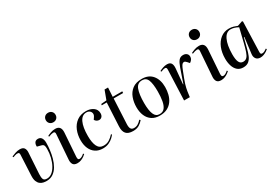

<svg xmlns="http://www.w3.org/2000/svg" viewBox="23 -1646 3593 2545"><g transform="rotate(-30 1819.0 -373.5)"><path d="M413 -529Q451 -529 468 -501Q485 -473 485 -428Q485 -379 478 -320Q471 -261 455 -202.5Q439 -144 411 -95Q383 -46 340 -16Q297 14 237 14Q213 14 187.5 8.5Q162 3 140 -14Q118 -31 105 -64Q92 -97 95 -153L110 -462Q112 -493 90.5 -496Q69 -499 42 -490L13 -479L6 -494Q28 -504 64.5 -516.5Q101 -529 135 -529Q182 -529 200 -504Q218 -479 216 -439L196 -114Q193 -66 203.5 -38.5Q214 -11 258 -11Q300 -11 335.5 -39Q371 -67 397.5 -115.5Q424 -164 439 -225.5Q454 -287 454 -354Q454 -386 448.5 -401Q443 -416 432.5 -422Q422 -428 405 -432L351 -446Q348 -480 363 -504.5Q378 -529 413 -529Z M629 -688Q629 -720 649.5 -740.5Q670 -761 703 -761Q736 -761 756.5 -740.5Q777 -720 777 -689Q777 -657 756.5 -636.5Q736 -616 704 -616Q670 -616 649.5 -636.5Q629 -657 629 -688ZM657 -458Q659 -480 653 -489Q647 -498 631 -498Q619 -498 599 -493Q579 -488 558 -479L553 -493Q573 -504 607.5 -516.5Q642 -529 678 -529Q767 -529 761 -427L736 -67Q735 -44 740.5 -33Q746 -22 763 -22Q779 -22 798 -32.5Q817 -43 835 -60L845 -47Q834 -36 814.5 -22Q795 -8 768 3Q741 14 711 14Q660 14 643 -15Q626 -44 630 -87Z M1148 -529Q1213 -529 1258.5 -497Q1304 -465 1304 -408Q1304 -375 1287 -356.5Q1270 -338 1244 -338Q1225 -338 1207.5 -349Q1190 -360 1182 -377L1201 -405Q1220 -432 1216 -456.5Q1212 -481 1192.5 -496Q1173 -511 1145 -511Q1077 -511 1042 -437.5Q1007 -364 1007 -229Q1007 -127 1035 -70.5Q1063 -14 1128 -14Q1176 -14 1213 -36.5Q1250 -59 1284 -97L1294 -87Q1282 -70 1257 -46.5Q1232 -23 1193 -4.5Q1154 14 1100 14Q1035 14 989 -16.5Q943 -47 919 -101Q895 -155 895 -227Q895 -309 923.5 -378Q952 -447 1008.5 -488Q1065 -529 1148 -529Z M1373 -509 1456 -516 1507 -653H1560L1552 -515H1698L1697 -490H1552L1533 -107Q1531 -59 1545 -37Q1559 -15 1592 -15Q1626 -15 1652.5 -31Q1679 -47 1705 -76L1719 -64Q1693 -31 1655.5 -8.5Q1618 14 1563 14Q1488 14 1456 -23Q1424 -60 1428 -135L1446 -490H1370Z M1971 14Q1900 14 1852 -18Q1804 -50 1779.5 -106.5Q1755 -163 1755 -237Q1755 -314 1779.5 -380.5Q1804 -447 1858 -488Q1912 -529 2002 -529Q2107 -529 2163 -461Q2219 -393 2219 -280Q2219 -223 2205.5 -170Q2192 -117 2162.5 -75.5Q2133 -34 2085.5 -10Q2038 14 1971 14ZM1978 -5Q2029 -5 2056 -40Q2083 -75 2094 -137Q2105 -199 2105 -280Q2105 -394 2082.5 -452.5Q2060 -511 1997 -511Q1924 -511 1897.5 -439Q1871 -367 1871 -236Q1871 -121 1896 -63Q1921 -5 1978 -5Z M2365 -459Q2366 -479 2360.5 -488.5Q2355 -498 2340 -498Q2330 -498 2315.5 -494.5Q2301 -491 2278 -481L2271 -495Q2292 -506 2324.5 -517.5Q2357 -529 2388 -529Q2434 -529 2451 -501.5Q2468 -474 2463 -422L2442 -192H2447L2520 -404Q2543 -469 2567.5 -499Q2592 -529 2635 -529Q2669 -529 2689 -511Q2709 -493 2709 -463Q2709 -439 2696 -421Q2683 -403 2663 -390L2637 -420Q2617 -443 2601 -443Q2591 -443 2581 -437.5Q2571 -432 2559.5 -412.5Q2548 -393 2532 -352Q2509 -293 2493.5 -252Q2478 -211 2469 -182Q2460 -153 2455 -129.5Q2450 -106 2446 -82L2435 0H2347Z M2829 -688Q2829 -720 2849.5 -740.5Q2870 -761 2903 -761Q2936 -761 2956.5 -740.5Q2977 -720 2977 -689Q2977 -657 2956.5 -636.5Q2936 -616 2904 -616Q2870 -616 2849.5 -636.5Q2829 -657 2829 -688ZM2857 -458Q2859 -480 2853 -489Q2847 -498 2831 -498Q2819 -498 2799 -493Q2779 -488 2758 -479L2753 -493Q2773 -504 2807.5 -516.5Q2842 -529 2878 -529Q2967 -529 2961 -427L2936 -67Q2935 -44 2940.5 -33Q2946 -22 2963 -22Q2979 -22 2998 -32.5Q3017 -43 3035 -60L3045 -47Q3034 -36 3014.5 -22Q2995 -8 2968 3Q2941 14 2911 14Q2860 14 2843 -15Q2826 -44 2830 -87Z M3532 -64Q3531 -41 3536 -31.5Q3541 -22 3558 -22Q3577 -22 3595.5 -32.5Q3614 -43 3629 -54L3638 -41Q3628 -31 3607.5 -18Q3587 -5 3562 4.5Q3537 14 3512 14Q3466 14 3444.5 -15.5Q3423 -45 3430 -91L3460 -330L3453 -331L3414 -180Q3401 -127 3383 -83Q3365 -39 3333.5 -12.5Q3302 14 3250 14Q3195 14 3161 -16Q3127 -46 3111 -96Q3095 -146 3095 -206Q3095 -299 3124.5 -371.5Q3154 -444 3208.5 -486.5Q3263 -529 3336 -529Q3374 -529 3407 -519Q3440 -509 3460 -500L3537 -526L3547 -516ZM3285 -52Q3319 -52 3341 -74Q3363 -96 3379.5 -144Q3396 -192 3415 -269L3465 -475Q3435 -492 3407 -500.5Q3379 -509 3350 -509Q3283 -509 3245 -430Q3207 -351 3206 -209Q3206 -128 3224.5 -90Q3243 -52 3285 -52Z"/></g></svg>

Font: Literata 72pt Medium
Style: Italic
Weight: 500
Italic angle: -2°
Designer: Latin by Veronika Burian and Jose Scaglione. Greek by Irene Vlachou. Cyrillic by Vera Evstafieva
Foundry: TypeTogether
Version: Version 3.002